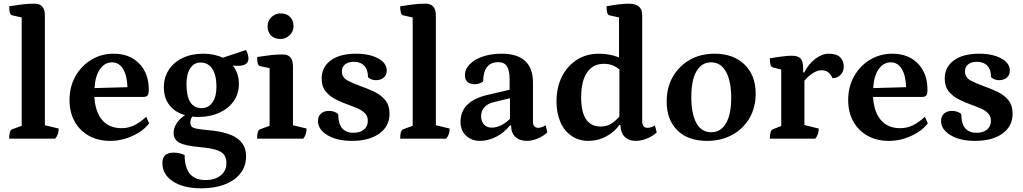

<svg xmlns="http://www.w3.org/2000/svg" viewBox="-20 -754 5561 1044"><path d="M30 0Q30 -24 34 -36Q38 -48 46 -51L98 -70V-659L45 -671Q30 -675 30 -720Q68 -726 100.5 -730Q133 -734 168 -734Q224 -734 224 -670V-73L299 -55Q299 -22 280 0Z M579 12Q513 12 463 -16Q413 -44 385.5 -94Q358 -144 358 -210Q358 -282 390 -339Q422 -396 476.5 -429Q531 -462 598 -462Q685 -462 737 -408.5Q789 -355 789 -267Q789 -242 782 -234.5Q775 -227 760 -227H493Q498 -146 535.5 -101.5Q573 -57 641 -57Q678 -57 710.5 -73Q743 -89 775 -119L791 -83Q757 -40 699 -14Q641 12 579 12ZM589 -415Q550 -415 524 -378.5Q498 -342 494 -275L673 -280Q671 -344 649 -379.5Q627 -415 589 -415Z M1057 -118Q1040 -118 1025 -120Q1015 -104 1015 -88Q1015 -74 1022 -66Q1029 -58 1050.5 -54Q1072 -50 1115 -46Q1219 -37 1268.5 -2.5Q1318 32 1318 96Q1318 149 1288 188Q1258 227 1203 248.5Q1148 270 1074 270Q978 270 920.5 232.5Q863 195 863 133Q863 76 924 76Q956 76 984 89Q984 225 1098 225Q1149 225 1180 200Q1211 175 1211 133Q1211 104 1198 87Q1185 70 1154 60.5Q1123 51 1067 46Q987 39 955.5 22Q924 5 924 -31Q924 -58 940.5 -83.5Q957 -109 986 -128Q932 -143 901.5 -182Q871 -221 871 -279Q871 -333 898 -374.5Q925 -416 973.5 -439Q1022 -462 1086 -462Q1146 -462 1191 -440L1317 -482Q1324 -472 1327.5 -459Q1331 -446 1331 -436Q1331 -396 1273 -396Q1261 -396 1246 -397Q1279 -356 1279 -298Q1279 -245 1251 -204.5Q1223 -164 1172.5 -141Q1122 -118 1057 -118ZM1077 -166Q1113 -166 1135 -197Q1157 -228 1157 -282Q1157 -345 1134.5 -379.5Q1112 -414 1070 -414Q1035 -414 1014.5 -383Q994 -352 994 -297Q994 -166 1077 -166Z M1378 0Q1378 -46 1394 -51L1446 -70V-383L1393 -395Q1378 -398 1378 -444Q1416 -450 1449 -454Q1482 -458 1517 -458Q1573 -458 1573 -394V-73L1647 -55Q1647 -22 1629 0ZM1505 -542Q1471 -542 1453 -561.5Q1435 -581 1435 -611Q1435 -642 1456.5 -661.5Q1478 -681 1505 -681Q1539 -681 1557.5 -662Q1576 -643 1576 -611Q1576 -582 1554.5 -562Q1533 -542 1505 -542Z M1894 12Q1812 12 1760.5 -19Q1709 -50 1709 -96Q1709 -122 1725.5 -136.5Q1742 -151 1768 -151Q1799 -151 1819 -134Q1819 -32 1902 -32Q1938 -32 1959 -49.5Q1980 -67 1980 -97Q1980 -122 1965 -137.5Q1950 -153 1926.5 -163.5Q1903 -174 1875 -184Q1841 -196 1807.5 -212.5Q1774 -229 1751.5 -256Q1729 -283 1729 -327Q1729 -389 1778.5 -425.5Q1828 -462 1916 -462Q1989 -462 2036 -436.5Q2083 -411 2083 -370Q2083 -346 2066.5 -332Q2050 -318 2024 -318Q1999 -318 1981 -334Q1981 -375 1960.5 -396.5Q1940 -418 1904 -418Q1874 -418 1856.5 -404Q1839 -390 1839 -366Q1839 -333 1869.5 -316.5Q1900 -300 1940 -286Q1977 -273 2013.5 -256Q2050 -239 2074 -210.5Q2098 -182 2098 -136Q2098 -67 2042.5 -27.5Q1987 12 1894 12Z M2156 0Q2156 -24 2160 -36Q2164 -48 2172 -51L2224 -70V-659L2171 -671Q2156 -675 2156 -720Q2194 -726 2226.5 -730Q2259 -734 2294 -734Q2350 -734 2350 -670V-73L2425 -55Q2425 -22 2406 0Z M2590 12Q2544 12 2514 -16.5Q2484 -45 2484 -91Q2484 -204 2631 -238L2751 -266V-320Q2751 -371 2736.5 -393.5Q2722 -416 2689 -416Q2609 -416 2607 -312Q2601 -305 2588 -300.5Q2575 -296 2561 -296Q2536 -296 2522 -308.5Q2508 -321 2508 -344Q2508 -378 2534 -404.5Q2560 -431 2605 -446.5Q2650 -462 2707 -462Q2878 -462 2878 -305V-94Q2878 -59 2906 -59Q2917 -59 2928.5 -63.5Q2940 -68 2947 -73L2956 -34Q2935 -14 2904 -1Q2873 12 2845 12Q2805 12 2782 -10Q2759 -32 2759 -72H2753Q2722 -33 2678.5 -10.5Q2635 12 2590 12ZM2654 -60Q2679 -60 2705.5 -73Q2732 -86 2753 -108V-220L2667 -199Q2633 -192 2614.5 -171.5Q2596 -151 2596 -122Q2596 -94 2611.5 -77Q2627 -60 2654 -60Z M3179 12Q3128 12 3088.5 -14.5Q3049 -41 3027.5 -89.5Q3006 -138 3006 -202Q3006 -279 3035.5 -337.5Q3065 -396 3117 -429Q3169 -462 3237 -462Q3293 -462 3346 -442V-659L3293 -671Q3278 -674 3278 -720Q3324 -728 3352 -731Q3380 -734 3398 -734Q3436 -734 3454 -718.5Q3472 -703 3472 -670V-94Q3472 -59 3501 -59Q3512 -59 3523 -63Q3534 -67 3541 -72L3551 -34Q3529 -13 3497.5 -0.5Q3466 12 3437 12Q3398 12 3376 -11Q3354 -34 3354 -74H3347Q3322 -37 3277 -12.5Q3232 12 3179 12ZM3246 -66Q3280 -66 3304.5 -82Q3329 -98 3348 -121V-376Q3331 -391 3310 -399Q3289 -407 3263 -407Q3204 -407 3172 -359.5Q3140 -312 3140 -225Q3140 -66 3246 -66Z M3824 12Q3721 12 3663 -45.5Q3605 -103 3605 -202Q3605 -278 3638.5 -336.5Q3672 -395 3730.5 -428.5Q3789 -462 3866 -462Q3968 -462 4028.5 -403Q4089 -344 4089 -245Q4089 -170 4055.5 -112Q4022 -54 3962 -21Q3902 12 3824 12ZM3847 -35Q3899 -35 3927.5 -83.5Q3956 -132 3956 -221Q3956 -313 3927.5 -364Q3899 -415 3847 -415Q3795 -415 3767 -366.5Q3739 -318 3739 -227Q3739 -135 3766.5 -85Q3794 -35 3847 -35Z M4166 0Q4166 -44 4182 -51L4228 -69V-376L4181 -388Q4166 -392 4166 -437Q4215 -445 4241 -448Q4267 -451 4284 -451Q4319 -451 4333 -436Q4347 -421 4347 -384V-360H4353Q4376 -406 4413 -434Q4450 -462 4486 -462Q4528 -462 4548 -443Q4568 -424 4568 -391Q4568 -365 4550.5 -347Q4533 -329 4507 -329Q4495 -354 4480.5 -363Q4466 -372 4447 -372Q4425 -372 4399.5 -356Q4374 -340 4354 -315V-74L4432 -55Q4432 -22 4413 0Z M4813 12Q4747 12 4697 -16Q4647 -44 4619.5 -94Q4592 -144 4592 -210Q4592 -282 4624 -339Q4656 -396 4710.5 -429Q4765 -462 4832 -462Q4919 -462 4971 -408.5Q5023 -355 5023 -267Q5023 -242 5016 -234.5Q5009 -227 4994 -227H4727Q4732 -146 4769.5 -101.5Q4807 -57 4875 -57Q4912 -57 4944.5 -73Q4977 -89 5009 -119L5025 -83Q4991 -40 4933 -14Q4875 12 4813 12ZM4823 -415Q4784 -415 4758 -378.5Q4732 -342 4728 -275L4907 -280Q4905 -344 4883 -379.5Q4861 -415 4823 -415Z M5282 12Q5200 12 5148.5 -19Q5097 -50 5097 -96Q5097 -122 5113.5 -136.5Q5130 -151 5156 -151Q5187 -151 5207 -134Q5207 -32 5290 -32Q5326 -32 5347 -49.5Q5368 -67 5368 -97Q5368 -122 5353 -137.5Q5338 -153 5314.5 -163.5Q5291 -174 5263 -184Q5229 -196 5195.5 -212.5Q5162 -229 5139.5 -256Q5117 -283 5117 -327Q5117 -389 5166.5 -425.5Q5216 -462 5304 -462Q5377 -462 5424 -436.5Q5471 -411 5471 -370Q5471 -346 5454.5 -332Q5438 -318 5412 -318Q5387 -318 5369 -334Q5369 -375 5348.5 -396.5Q5328 -418 5292 -418Q5262 -418 5244.5 -404Q5227 -390 5227 -366Q5227 -333 5257.5 -316.5Q5288 -300 5328 -286Q5365 -273 5401.5 -256Q5438 -239 5462 -210.5Q5486 -182 5486 -136Q5486 -67 5430.5 -27.5Q5375 12 5282 12Z"/></svg>

Font: Petrona
Style: Bold
Weight: 700
Designer: Ringo R. Seeber
Foundry: Ringo R. Seeber
Version: Version 2.001; ttfautohint (v1.8.3)